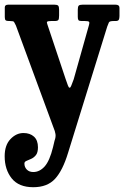

<svg xmlns="http://www.w3.org/2000/svg" viewBox="-22 -540 532 822"><path d="M-2 129Q-2 81.5 22.8 55.5Q47.5 29.5 78.5 29.5Q106.5 29.5 123.5 45Q140.5 60.5 140.5 90.5Q140.5 113 131.8 124Q123 135 111.5 140Q100 145 91.2 148.8Q82.5 152.5 82.5 160Q82.5 175.5 92.8 186Q103 196.5 120.5 196.5Q147.5 196.5 169 172.8Q190.5 149 205 90L211.5 62.5Q217.5 46.5 215.5 33.8Q213.5 21 207 6L46 -431Q40.5 -442.5 38 -446.2Q35.5 -450 20.5 -450H17.5Q6 -450 2.2 -453.2Q-1.5 -456.5 -1.5 -467V-508.5Q-1.5 -520 13.5 -520H211Q223 -520 227 -515.8Q231 -511.5 231 -498.5V-474Q231 -459 227.8 -454.5Q224.5 -450 211 -450H197Q183.5 -450 180.2 -447.2Q177 -444.5 181 -435L258.5 -203Q265 -185 268.5 -174.8Q272 -164.5 276 -164.5Q280 -164.5 283.2 -173.5Q286.5 -182.5 293.5 -200.5L359 -433Q362 -443 359.2 -446.5Q356.5 -450 341.5 -450H327.5Q316.5 -450 313.8 -454Q311 -458 311 -468V-498.5Q311 -511.5 315 -515.8Q319 -520 331.5 -520H472.5Q489.5 -520 489.5 -506.5V-471.5Q489.5 -460.5 486.5 -455.2Q483.5 -450 472.5 -450H464.5Q447 -450 444.2 -444Q441.5 -438 437 -426L269.5 114Q246.5 190 213.5 225.8Q180.5 261.5 120.5 261.5Q58.5 261.5 28.2 223.8Q-2 186 -2 129Z"/></svg>

Font: Besley* Condensed Semi
Style: Regular
Weight: 600
Width: 3
Designer: Owen Earl
Foundry: indestructible type*
Version: Version 3.000; ttfautohint (v1.8.3)